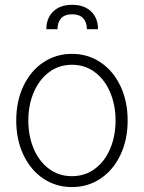

<svg xmlns="http://www.w3.org/2000/svg" viewBox="-20 -760 593 791"><path d="M46.9 -263.7Q46.9 -342.8 76.4 -405.3Q106 -467.8 158.2 -502.9Q210.4 -538.1 276.4 -538.1Q342.3 -538.1 394.5 -502.9Q446.8 -467.8 476.3 -405.3Q505.9 -342.8 505.9 -263.7Q505.9 -184.6 476.3 -122.1Q446.8 -59.6 394.5 -24.4Q342.3 10.7 276.4 10.7Q210.4 10.7 158.2 -24.4Q106 -59.6 76.4 -122.1Q46.9 -184.6 46.9 -263.7ZM456.1 -263.7Q456.1 -327.1 433.8 -379.6Q411.6 -432.1 370.8 -462.6Q330.1 -493.2 276.4 -493.2Q222.7 -493.2 181.9 -462.4Q141.1 -431.6 118.9 -379.4Q96.7 -327.1 96.7 -263.7Q96.7 -199.7 118.9 -147.2Q141.1 -94.7 181.9 -64.5Q222.7 -34.2 276.4 -34.2Q330.1 -34.2 370.8 -64.5Q411.6 -94.7 433.8 -147.2Q456.1 -199.7 456.1 -263.7ZM277.3 -740.2Q326.7 -740.2 355.2 -712.9Q383.8 -685.5 383.8 -639.6H337.9Q337.9 -668.5 322.5 -684.8Q307.1 -701.2 277.3 -701.2Q247.1 -701.2 231.9 -684.6Q216.8 -668 216.8 -639.6H170.9Q170.9 -685.5 199.5 -712.9Q228 -740.2 277.3 -740.2Z"/></svg>

Font: Pretendard Std ExtraLight
Style: Regular
Weight: 200
Designer: Base glyphs from Inter by Rasmus Andersson; Hangeul glyphs from Noto Sans CJK(Source Han Sans) by Jang Soo-young and Kan
Foundry: Kil Hyung-jin
Version: Version 1.309